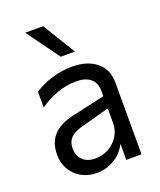

<svg xmlns="http://www.w3.org/2000/svg" viewBox="-150 -901 840 1007"><g transform="rotate(-20 270.5 -398.0)"><path d="M51 -149Q51 -216 88 -256.5Q125 -297 201 -314L384 -355V-384Q384 -430 355.5 -453.5Q327 -477 278 -477Q222 -477 169 -458Q116 -439 70 -406V-494Q111 -522 167.5 -539.5Q224 -557 281 -557Q367 -557 417.5 -515.5Q468 -474 468 -401V0H383V-90Q360 -43 315 -15.5Q270 12 216 12Q168 12 130.5 -9Q93 -30 72 -66.5Q51 -103 51 -149ZM235 -62Q275 -62 309 -81Q343 -100 363.5 -132.5Q384 -165 384 -204V-287L226 -244Q179 -231 159 -209.5Q139 -188 139 -152Q139 -111 164.5 -86.5Q190 -62 235 -62ZM245 -626 113 -808H213L324 -626Z"/></g></svg>

Font: Application
Style: Regular
Weight: 400
Designer: Wei Huang
Foundry: Wei Huang
Version: Version 0.012